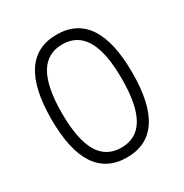

<svg xmlns="http://www.w3.org/2000/svg" viewBox="-187 -961 1075 1122"><g transform="rotate(-30 350.0 -400.0)"><path d="M350 14Q214 14 145.5 -89.5Q77 -193 77 -400Q77 -607 145.5 -710.5Q214 -814 350 -814Q486 -814 554.5 -710.5Q623 -607 623 -400Q623 -193 554.5 -89.5Q486 14 350 14ZM350 -52Q452 -52 502 -138Q552 -224 552 -400Q552 -576 502 -662Q452 -748 350 -748Q248 -748 198 -662Q148 -576 148 -400Q148 -224 198 -138Q248 -52 350 -52Z"/></g></svg>

Font: Martian Mono SemiExpanded ExtraLight
Style: Regular
Weight: 250
Monospace: yes
Version: Version 0.930